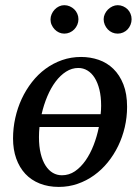

<svg xmlns="http://www.w3.org/2000/svg" viewBox="-20 -716 546 748"><path d="M133.8 -221.2Q132.8 -211.4 132.3 -201.7Q131.8 -191.9 131.8 -182.1Q131.8 -145 138.7 -117.2Q145.5 -89.4 157.7 -70.6Q169.9 -51.8 186 -42.5Q202.1 -33.2 221.2 -33.2Q249 -33.2 272 -48.8Q294.9 -64.5 313.2 -90.6Q331.5 -116.7 344.7 -150.6Q357.9 -184.6 365.2 -221.2ZM374 -304.2Q374 -339.8 367.2 -367.2Q360.4 -394.5 348.6 -413.1Q336.9 -431.6 320.6 -441.4Q304.2 -451.2 285.2 -451.2Q259.8 -451.2 237.3 -436.8Q214.8 -422.4 196.5 -397.9Q178.2 -373.5 164.3 -340.6Q150.4 -307.6 142.1 -271H372.1Q373 -279.3 373.5 -287.6Q374 -295.9 374 -304.2ZM475.1 -299.8Q475.1 -259.3 466.1 -220.5Q457 -181.6 440.2 -147Q423.3 -112.3 399.7 -83.3Q376 -54.2 346.4 -33Q316.9 -11.7 282.2 0.2Q247.6 12.2 209 12.2Q168 12.2 134.8 -1Q101.6 -14.2 78.6 -38.8Q55.7 -63.5 43.2 -98.4Q30.8 -133.3 30.8 -176.8Q30.8 -217.3 39.6 -256.6Q48.3 -295.9 64.7 -331.1Q81.1 -366.2 104.5 -396.2Q127.9 -426.3 157.5 -448Q187 -469.7 221.9 -481.9Q256.8 -494.1 295.9 -494.1Q332 -494.1 364.5 -482.9Q397 -471.7 421.6 -447.8Q446.3 -423.8 460.7 -387.2Q475.1 -350.6 475.1 -299.8ZM285.6 -641.1Q285.6 -629.9 281.2 -619.6Q276.9 -609.4 269.3 -601.6Q261.7 -593.8 251.7 -589.4Q241.7 -585 230.5 -585Q219.7 -585 210 -589.4Q200.2 -593.8 192.9 -601.6Q185.5 -609.4 181.2 -619.1Q176.8 -628.9 176.8 -640.1Q176.8 -650.9 181.2 -660.9Q185.5 -670.9 192.9 -678.7Q200.2 -686.5 210 -691.2Q219.7 -695.8 230.5 -695.8Q241.7 -695.8 251.7 -691.4Q261.7 -687 269.3 -679.7Q276.9 -672.4 281.2 -662.4Q285.6 -652.3 285.6 -641.1ZM492.7 -641.1Q492.7 -629.9 488.5 -619.6Q484.4 -609.4 477.1 -601.6Q469.7 -593.8 459.7 -589.4Q449.7 -585 438.5 -585Q427.2 -585 417.2 -589.4Q407.2 -593.8 399.9 -601.6Q392.6 -609.4 388.2 -619.6Q383.8 -629.9 383.8 -641.1Q383.8 -651.4 388.4 -661.4Q393.1 -671.4 400.6 -679Q408.2 -686.5 418.2 -691.2Q428.2 -695.8 438.5 -695.8Q449.7 -695.8 459.7 -691.4Q469.7 -687 477.1 -679.7Q484.4 -672.4 488.5 -662.4Q492.7 -652.3 492.7 -641.1Z"/></svg>

Font: Charis SIL
Style: Italic
Weight: 400
Italic angle: -11°
Foundry: SIL International
Version: Version 4.112